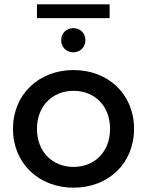

<svg xmlns="http://www.w3.org/2000/svg" viewBox="-20 -862 680 888"><path d="M320 6C482 6 600 -107 600 -266C600 -425 482 -538 320 -538C159 -538 40 -425 40 -266C40 -107 159 6 320 6ZM320 -90C224 -90 151 -159 151 -266C151 -373 224 -442 320 -442C417 -442 489 -373 489 -266C489 -159 417 -90 320 -90ZM319 -620C350 -620 375 -643 375 -676C375 -709 350 -732 319 -732C288 -732 263 -709 263 -676C263 -643 288 -620 319 -620ZM487 -778V-842H151V-778Z"/></svg>

Font: Montserrat-Alt1 SemBd
Style: Regular
Weight: 600
Designer: Differentunic
Foundry: Differentunic
Version: Version 7.222